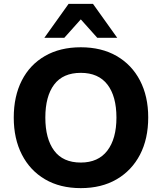

<svg xmlns="http://www.w3.org/2000/svg" viewBox="-20 -960 835 991"><path d="M51 -353Q51 -463 92.5 -544.5Q134 -626 212 -671Q290 -716 397 -716Q504 -716 582 -671Q660 -626 702.5 -544.5Q745 -463 745 -354Q745 -243 702.5 -161.5Q660 -80 582 -34.5Q504 11 397 11Q290 11 212.5 -34.5Q135 -80 93 -162Q51 -244 51 -353ZM214 -353Q214 -244 259.5 -182.5Q305 -121 397 -121Q487 -121 534 -182.5Q581 -244 581 -353Q581 -463 534.5 -523.5Q488 -584 397 -584Q305 -584 259.5 -523.5Q214 -463 214 -353ZM209 -765 334 -940H460L585 -765H482L397 -860L312 -765Z"/></svg>

Font: Mulish ExtraLight ExtraBold
Style: Regular
Weight: 800
Version: Version 3.603